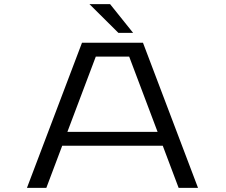

<svg xmlns="http://www.w3.org/2000/svg" viewBox="-20 -906 1090 926"><path d="M622 -747.5H551L411.5 -886H511ZM841.5 0 765 -203H280L203.5 0H110L375.5 -700H669.5L935 0ZM442 -633 305 -270H740L603 -633Z"/></svg>

Font: League Mono Extended Light
Style: Regular
Weight: 300
Width: 9
Designer: Tyler Finck
Foundry: The League of Moveable Type / Tyler Finck
Version: Version 2.210